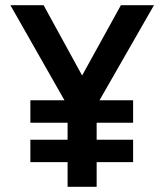

<svg xmlns="http://www.w3.org/2000/svg" viewBox="-20 -720 633 740"><path d="M240.5 0V-95H97V-181.5H240.5V-247H97V-333.5H228.5L20 -700H148L296.5 -429L446 -700H573.5L363.5 -333.5H493V-247H352.5V-181.5H493V-95H352.5V0Z"/></svg>

Font: Overpass SemiBold
Style: Regular
Weight: 600
Designer: Delve Withrington, Dave Bailey, Thomas Jockin
Foundry: Delve Fonts LLC
Version: Version 4.000